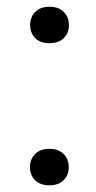

<svg xmlns="http://www.w3.org/2000/svg" viewBox="-20 -553 290 578"><path d="M70.3 -49.8Q70.3 -74.2 85.9 -89.6Q101.6 -105 128.4 -105Q155.8 -105 171.4 -89.4Q187 -73.7 187 -49.8Q187 -25.9 171.4 -10.5Q155.8 4.9 128.4 4.9Q101.1 4.9 85.7 -10.5Q70.3 -25.9 70.3 -49.8ZM70.8 -477.5Q70.8 -502 86.2 -517.3Q101.6 -532.7 128.9 -532.7Q156.2 -532.7 171.9 -517.1Q187.5 -501.5 187.5 -477.5Q187.5 -453.6 171.9 -438.2Q156.2 -422.9 128.9 -422.9Q101.6 -422.9 86.2 -438.2Q70.8 -453.6 70.8 -477.5Z"/></svg>

Font: Bert Sans Medium
Style: Regular
Weight: 500
Designer: Christian Robertson, Adam Twardoch, & Cristiano Sobral
Foundry: Google
Version: Version 12.135;January 10, 2020;FontCreator 12.0.0.2547 64-b